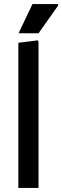

<svg xmlns="http://www.w3.org/2000/svg" viewBox="-20 -932 308 952"><path d="M71 0V-720L168 -732L171 -724V0ZM72 -767 141 -912H268V-904L171 -767Z"/></svg>

Font: Fustat SemiBold
Style: Regular
Weight: 600
Designer: Mohamed Gaber, Khaled Hosny, Laura Garcia Mut
Foundry: Kief Type Foundry, Alif Type Foundry, Hard Type Foundry
Version: Version 1.007